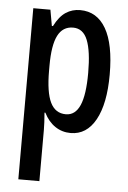

<svg xmlns="http://www.w3.org/2000/svg" viewBox="-55 -591 583 872"><g transform="rotate(5 236.5 -155.0)"><path d="M275 -550Q352 -550 393 -479Q434 -408 434 -270Q434 -137 393.5 -63.5Q353 10 280 10Q241 10 209.5 -11Q178 -32 158 -72H154Q156 -48 157 -28.5Q158 -9 158 6V240H62V-540H140L153 -467H158Q181 -512 210 -531Q239 -550 275 -550ZM250 -468Q203 -468 180.5 -424Q158 -380 158 -286V-264Q158 -165 180.5 -119Q203 -73 251 -73Q294 -73 315 -121Q336 -169 336 -269Q336 -368 316 -418Q296 -468 250 -468Z"/></g></svg>

Font: Noto Sans Thai ExtCond Med
Style: Regular
Weight: 500
Width: 2
Designer: Monotype Design Team
Foundry: Monotype Imaging Inc.
Version: Version 2.002; ttfautohint (v1.8.4.7-5d5b)